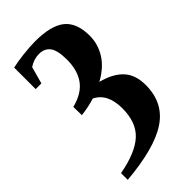

<svg xmlns="http://www.w3.org/2000/svg" viewBox="-217 -534 808 808"><g transform="rotate(-45 187.0 -130.0)"><path d="M88 -115 87 -165Q151 -181 180 -221Q209 -261 209 -324Q209 -378 193 -401Q176 -425 142 -425Q112 -425 83 -406L62 -330H28V-458Q58 -465 94 -469Q139 -474 168 -474Q263 -474 306 -439Q348 -404 348 -328Q348 -278 321 -235Q294 -192 239 -162Q302 -146 335 -111Q368 -76 368 -15Q368 91 287 145Q206 199 32 214V174Q136 155 183 111Q229 68 229 -15Q229 -103 170 -132Q131 -120 88 -115Z"/></g></svg>

Font: Libra Serif Modern
Style: Bold
Weight: 700
Designer: Stefan Peev, Context Ltd
Foundry: Ascender Corporation
Version: Version 1.000